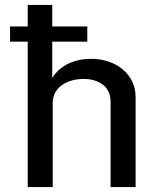

<svg xmlns="http://www.w3.org/2000/svg" viewBox="-20 -763 642 783"><path d="M353 -523C270 -523 219 -487 193 -445V-593H336V-655H193V-743H93V-655H21V-593H93V0H195V-344C195 -408 255 -441 321 -441C386 -441 431 -407 431 -350V0H533V-368C533 -460 453 -523 353 -523Z"/></svg>

Font: United Sans Medium
Style: Regular
Weight: 500
Designer: Pablo Impallari, Rodrigo Fuenzalida (Modified by Dan O. Williams)
Version: Version 1.000;PS 001.000;hotconv 1.0.88;makeotf.lib2.5.64775